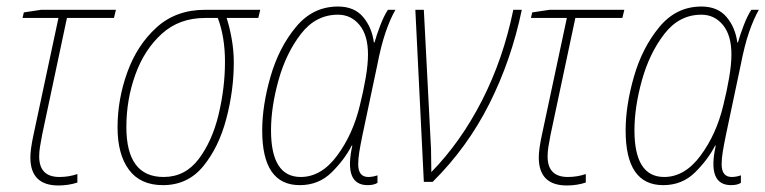

<svg xmlns="http://www.w3.org/2000/svg" viewBox="-20 -557 2344 588"><path d="M217 2V-24Q191 -15 162 -15Q100 -15 100 -78Q100 -92 102.5 -107.5Q105 -123 109 -144L185 -502H329L335 -527H106L53 -519L49 -502H159L83 -146Q73 -100 73 -75Q73 11 159 11Q190 11 217 2Z M696 -366Q696 -402 689.5 -438.5Q683 -475 674 -502H771L777 -527H608Q519 -527 459.5 -473Q400 -419 370 -336Q340 -253 340 -167Q340 -84 375 -37Q410 10 479 10Q555 10 602.5 -48Q650 -106 673 -193Q696 -280 696 -366ZM367 -168Q367 -252 394.5 -328.5Q422 -405 475.5 -453.5Q529 -502 608 -502H647Q669 -444 669 -368Q669 -288 649.5 -206.5Q630 -125 588.5 -70Q547 -15 481 -15Q367 -15 367 -168Z M1057 -111H1059Q1032 10 1106 10Q1125 10 1136 3V-20Q1121 -15 1108 -15Q1077 -15 1077 -54Q1077 -71 1080.5 -92.5Q1084 -114 1090 -143L1135 -356Q1147 -418 1161 -458.5Q1175 -499 1191 -527H1168Q1156 -509 1144.5 -479Q1133 -449 1127 -427H1125Q1119 -473 1092 -505Q1065 -537 1015 -537Q938 -537 886 -474Q834 -411 808.5 -322.5Q783 -234 783 -157Q783 10 898 10Q956 10 995.5 -29Q1035 -68 1057 -111ZM810 -158Q810 -229 833 -311.5Q856 -394 901.5 -453Q947 -512 1015 -512Q1055 -512 1081 -480.5Q1107 -449 1107 -390Q1107 -360 1100 -319Q1093 -278 1082 -234Q1061 -146 1012.5 -80.5Q964 -15 901 -15Q810 -15 810 -158Z M1305 0Q1411 -105 1478.5 -239Q1546 -373 1578 -527H1552Q1521 -376 1456 -249Q1391 -122 1301 -30Q1301 -47 1300.5 -64Q1300 -81 1300 -101L1278 -527H1252L1278 0Z M1774 2V-24Q1748 -15 1719 -15Q1657 -15 1657 -78Q1657 -92 1659.5 -107.5Q1662 -123 1666 -144L1742 -502H1886L1892 -527H1663L1610 -519L1606 -502H1716L1640 -146Q1630 -100 1630 -75Q1630 11 1716 11Q1747 11 1774 2Z M2170 -111H2172Q2145 10 2219 10Q2238 10 2249 3V-20Q2234 -15 2221 -15Q2190 -15 2190 -54Q2190 -71 2193.5 -92.5Q2197 -114 2203 -143L2248 -356Q2260 -418 2274 -458.5Q2288 -499 2304 -527H2281Q2269 -509 2257.5 -479Q2246 -449 2240 -427H2238Q2232 -473 2205 -505Q2178 -537 2128 -537Q2051 -537 1999 -474Q1947 -411 1921.5 -322.5Q1896 -234 1896 -157Q1896 10 2011 10Q2069 10 2108.5 -29Q2148 -68 2170 -111ZM1923 -158Q1923 -229 1946 -311.5Q1969 -394 2014.5 -453Q2060 -512 2128 -512Q2168 -512 2194 -480.5Q2220 -449 2220 -390Q2220 -360 2213 -319Q2206 -278 2195 -234Q2174 -146 2125.5 -80.5Q2077 -15 2014 -15Q1923 -15 1923 -158Z"/></svg>

Font: Noto Sans Display SemiCondensed Thin
Style: Italic
Weight: 250
Width: 4
Designer: Monotype Design team
Foundry: Monotype Imaging Inc.
Version: 1.000